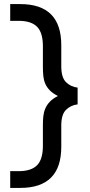

<svg xmlns="http://www.w3.org/2000/svg" viewBox="-20 -720 440 940"><path d="M79 -700Q280 -700 280 -499V-395Q280 -341 303 -318Q326 -295 360 -291V-209Q326 -205 303 -182Q280 -159 280 -106V-1Q280 200 79 200H30V118H71Q133 118 161.5 89Q190 60 190 -6V-109Q190 -130 192 -150Q194 -170 201.5 -188Q209 -206 223.5 -221.5Q238 -237 262 -249V-251Q238 -263 223.5 -278Q209 -293 201.5 -310.5Q194 -328 192 -348.5Q190 -369 190 -391V-494Q190 -560 161.5 -589Q133 -618 71 -618H30V-700Z"/></svg>

Font: PT Root UI Medium
Style: Regular
Weight: 500
Designer: Vitaly Kuzmin
Foundry: ParaType Ltd.
Version: Version 2.001G